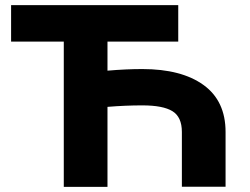

<svg xmlns="http://www.w3.org/2000/svg" viewBox="-20 -731 978 751"><path d="M229.5 -568.4H23.4V-710.9H677.2V-568.4H400.4V-454.6Q473.6 -460.9 536.6 -460.9Q689.5 -460.9 775.9 -398.7Q862.3 -336.4 862.3 -214.8V-0.5H691.4V-214.8Q691.4 -273.4 654.5 -296.1Q617.7 -318.8 536.6 -318.8Q470.7 -318.8 400.4 -313V0H229.5Z"/></svg>

Font: Bert Sans Black
Style: Regular
Weight: 900
Designer: Christian Robertson, Adam Twardoch, & Cristiano Sobral
Foundry: Google
Version: Version 12.135;January 10, 2020;FontCreator 12.0.0.2547 64-b